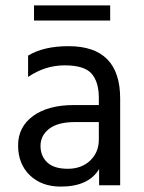

<svg xmlns="http://www.w3.org/2000/svg" viewBox="-20 -686 532 711"><path d="M388 -610H106V-666H388ZM205 5Q134 5 90.5 -37Q47 -79 47 -147.5Q47 -216 102.5 -256.5Q158 -297 254 -297H346V-323Q346 -383 319 -413.5Q292 -444 219.5 -444Q147 -444 84 -401V-480Q141 -515 234 -515Q425 -515 425 -321V0H347V-60Q308 5 205 5ZM346 -169V-234H258Q194 -234 162 -209Q130 -184 130 -146Q130 -108 155 -84.5Q180 -61 231 -61Q282 -61 314 -91.5Q346 -122 346 -169Z"/></svg>

Font: Hind Kochi
Style: Regular
Weight: 400
Designer: Dhruvi Tolia
Foundry: Indian Type Foundry
Version: Version 0.702;PS 1.0;hotconv 1.0.81;makeotf.lib2.5.63406